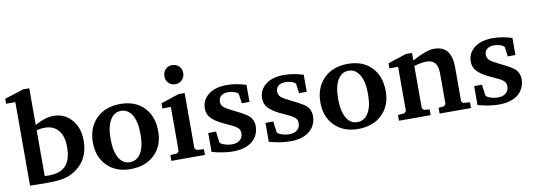

<svg xmlns="http://www.w3.org/2000/svg" viewBox="-58 -1102 4098 1476"><g transform="rotate(-10 1991.0 -364.0)"><path d="M9 -653V-692L157 -739H205V-453Q286 -498 350 -498Q436 -498 491.5 -435Q547 -372 547 -271Q547 -94 389 -23Q334 1 219 1H192L81 -1V-653ZM205 -54Q216 -53 237 -53Q328 -53 370.5 -100Q413 -147 413 -245Q413 -330 375 -375Q337 -420 268 -420Q243 -420 205 -412Z M614 -243Q614 -359 684.5 -429Q755 -499 873 -499Q988 -499 1056 -429.5Q1124 -360 1124 -241Q1124 -129 1053.5 -60.5Q983 8 865 8Q752 8 683 -61Q614 -130 614 -243ZM753 -247Q753 -150 784 -97.5Q815 -45 868 -45Q924 -45 955 -96Q986 -147 986 -244Q986 -341 954.5 -393.5Q923 -446 869 -446Q815 -446 784 -394Q753 -342 753 -247Z M1316 -724Q1349 -724 1370 -703Q1391 -682 1391 -651Q1391 -618 1370 -596.5Q1349 -575 1317 -575Q1286 -575 1265 -596Q1244 -617 1244 -649Q1244 -681 1264.5 -702.5Q1285 -724 1316 -724ZM1184 0V-45L1238 -49L1252 -64V-409H1186V-449L1327 -496H1375V-64L1390 -49L1446 -45V0Z M1500 -14V-162H1561L1572 -76L1582 -65Q1621 -44 1666 -44Q1706 -44 1728.5 -63.5Q1751 -83 1751 -116Q1751 -132 1745.5 -143.5Q1740 -155 1726 -165Q1712 -175 1700 -181Q1688 -187 1661.5 -199Q1635 -211 1619 -219Q1561 -248 1534 -278Q1507 -308 1507 -351Q1507 -417 1559.5 -458.5Q1612 -500 1703 -500Q1779 -500 1854 -475V-342H1794L1784 -417L1772 -428Q1738 -444 1706 -444Q1670 -444 1650 -428Q1630 -412 1630 -384Q1630 -355 1650 -338.5Q1670 -322 1723 -296Q1758 -279 1773.5 -271Q1789 -263 1812 -248.5Q1835 -234 1844.5 -222Q1854 -210 1861.5 -192.5Q1869 -175 1869 -154Q1869 -78 1815 -33.5Q1761 11 1665 11Q1591 11 1500 -14Z M1947 -14V-162H2008L2019 -76L2029 -65Q2068 -44 2113 -44Q2153 -44 2175.5 -63.5Q2198 -83 2198 -116Q2198 -132 2192.5 -143.5Q2187 -155 2173 -165Q2159 -175 2147 -181Q2135 -187 2108.5 -199Q2082 -211 2066 -219Q2008 -248 1981 -278Q1954 -308 1954 -351Q1954 -417 2006.5 -458.5Q2059 -500 2150 -500Q2226 -500 2301 -475V-342H2241L2231 -417L2219 -428Q2185 -444 2153 -444Q2117 -444 2097 -428Q2077 -412 2077 -384Q2077 -355 2097 -338.5Q2117 -322 2170 -296Q2205 -279 2220.5 -271Q2236 -263 2259 -248.5Q2282 -234 2291.5 -222Q2301 -210 2308.5 -192.5Q2316 -175 2316 -154Q2316 -78 2262 -33.5Q2208 11 2112 11Q2038 11 1947 -14Z M2390 -243Q2390 -359 2460.5 -429Q2531 -499 2649 -499Q2764 -499 2832 -429.5Q2900 -360 2900 -241Q2900 -129 2829.5 -60.5Q2759 8 2641 8Q2528 8 2459 -61Q2390 -130 2390 -243ZM2529 -247Q2529 -150 2560 -97.5Q2591 -45 2644 -45Q2700 -45 2731 -96Q2762 -147 2762 -244Q2762 -341 2730.5 -393.5Q2699 -446 2645 -446Q2591 -446 2560 -394Q2529 -342 2529 -247Z M2958 -409V-449L3102 -496H3150V-437Q3261 -498 3321 -498Q3457 -498 3457 -332V-64L3470 -49L3523 -45V0H3278V-45L3321 -49L3335 -64V-303Q3335 -359 3313.5 -385Q3292 -411 3245 -411Q3209 -411 3150 -394V-64L3164 -49L3208 -45V0H2961V-45L3012 -49L3026 -64V-409Z M3576 -14V-162H3637L3648 -76L3658 -65Q3697 -44 3742 -44Q3782 -44 3804.5 -63.5Q3827 -83 3827 -116Q3827 -132 3821.5 -143.5Q3816 -155 3802 -165Q3788 -175 3776 -181Q3764 -187 3737.5 -199Q3711 -211 3695 -219Q3637 -248 3610 -278Q3583 -308 3583 -351Q3583 -417 3635.5 -458.5Q3688 -500 3779 -500Q3855 -500 3930 -475V-342H3870L3860 -417L3848 -428Q3814 -444 3782 -444Q3746 -444 3726 -428Q3706 -412 3706 -384Q3706 -355 3726 -338.5Q3746 -322 3799 -296Q3834 -279 3849.5 -271Q3865 -263 3888 -248.5Q3911 -234 3920.5 -222Q3930 -210 3937.5 -192.5Q3945 -175 3945 -154Q3945 -78 3891 -33.5Q3837 11 3741 11Q3667 11 3576 -14Z"/></g></svg>

Font: Khartiya
Style: Bold
Weight: 700
Version: Version 1.0.2